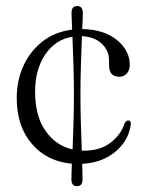

<svg xmlns="http://www.w3.org/2000/svg" viewBox="-20 -550 487 648"><path d="M251.5 -229.5Q251.5 -180.5 253 -131.5Q254.5 -82.5 256 -41.5Q260 -41.5 264 -41.5Q317 -41.5 352.2 -67.8Q387.5 -94 400.5 -133.5Q406 -143.5 412.5 -143.5Q422.5 -143.5 421.5 -131Q415 -76.5 370 -38.5Q325 -0.5 257.5 3Q258 20.5 258.2 34Q258.5 47.5 258.5 56Q258.5 78.5 239.5 78.5Q221 78.5 221 54.5Q221 46.5 221.5 33.2Q222 20 222.5 2.5Q138.5 -5 87.5 -64.5Q36.5 -124 36.5 -219Q36.5 -279 59.5 -328.8Q82.5 -378.5 124.5 -410.8Q166.5 -443 223.5 -450Q222.5 -469 222 -483.8Q221.5 -498.5 221.5 -507Q221.5 -529.5 240.5 -529.5Q259.5 -529.5 259.5 -506Q259.5 -498 259 -484Q258.5 -470 257.5 -452Q331.5 -450.5 374.8 -414.8Q418 -379 418 -331.5Q418 -313.5 408.2 -302.2Q398.5 -291 383 -291Q348 -291 348 -330V-346.5Q348 -379.5 323.5 -402.5Q299 -425.5 256.5 -428Q255 -386 253.2 -333.5Q251.5 -281 251.5 -229.5ZM98.5 -240.5Q98.5 -158.5 133.5 -108.5Q168.5 -58.5 225 -45.5Q226.5 -86 228 -133.8Q229.5 -181.5 229.5 -229.5Q229.5 -280.5 227.8 -332.5Q226 -384.5 224.5 -426Q167.5 -417 133 -366.5Q98.5 -316 98.5 -240.5Z"/></svg>

Font: Fraunces 72pt S050 Light
Style: Regular
Weight: 300
Version: Version 1.000; ttfautohint (v1.8.3)